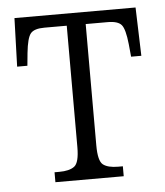

<svg xmlns="http://www.w3.org/2000/svg" viewBox="-44 -576 528 616"><g transform="rotate(-5 220.0 -268.0)"><path d="M110 0V-32H125Q158 -32 174 -44Q190 -56 190 -106V-497H118Q85 -497 73.5 -483Q62 -469 57 -421L53 -380H20L25 -536H415L420 -380H387L383 -421Q378 -469 366.5 -483Q355 -497 322 -497H251V-106Q251 -56 266.5 -44Q282 -32 315 -32H330V0Z"/></g></svg>

Font: Noto Serif Condensed Light
Style: Regular
Weight: 300
Width: 3
Designer: Monotype Design Team
Foundry: Monotype Imaging Inc.
Version: Version 2.013